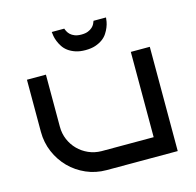

<svg xmlns="http://www.w3.org/2000/svg" viewBox="-108 -865 1000 978"><g transform="rotate(-15 391.5 -376.0)"><path d="M710.9 0H335.9Q279.3 0 229.5 -21.7Q179.7 -43.5 142.8 -80.8Q106 -118.2 84.5 -168.2Q63 -218.3 63 -274.9V-549.8H163.1V-274.9Q163.1 -238.8 176.5 -207.3Q189.9 -175.8 213.4 -152.1Q236.8 -128.4 268.3 -114.5Q299.8 -100.6 335.9 -100.1H610.8V-549.8H710.9ZM534.2 -752Q533.7 -743.2 531.2 -729.7Q528.8 -716.3 522.9 -701.7Q517.1 -687 507.3 -671.9Q497.6 -656.7 481.7 -645Q465.8 -633.3 443.6 -625.7Q421.4 -618.2 391.1 -618.2Q360.8 -618.2 338.6 -625.7Q316.4 -633.3 300.5 -645Q284.7 -656.7 274.9 -671.9Q265.1 -687 259.3 -701.7Q253.4 -716.3 251 -729.7Q248.5 -743.2 248 -752H314Q315.9 -745.6 320.6 -736.6Q325.2 -727.5 333.7 -719.5Q342.3 -711.4 356.2 -705.8Q370.1 -700.2 391.1 -700.2Q412.1 -700.2 426 -705.8Q439.9 -711.4 448.7 -719.5Q457.5 -727.5 461.9 -736.6Q466.3 -745.6 468.3 -752Z"/></g></svg>

Font: Bruno Ace
Style: Regular
Weight: 400
Designer: Astigmatic (AOETI)
Foundry: Astigmatic (AOETI)
Version: Version 1.000